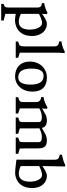

<svg xmlns="http://www.w3.org/2000/svg" viewBox="1003 -1855 1089 3135"><g transform="rotate(90 1547.5 -287.5)"><path d="M103.5 104.5C103 172.9 94.7 183.1 43.9 197.3V237.3H315.4V197.3L206.1 169.9V0C243.2 6.3 283.2 12.2 311 12.2C370.1 12.2 567.9 -16.6 567.9 -267.6C567.9 -335 548.8 -382.3 527.8 -417.5C476.1 -502.9 391.1 -509.3 367.2 -508.8C314.5 -508.8 242.7 -455.6 206.1 -430.2C207 -459.5 208 -484.4 210 -508.8L191.4 -518.6C138.7 -491.2 94.2 -475.1 30.8 -464.4V-429.2C73.2 -418.5 103.5 -417.5 103.5 -347.2ZM206.1 -84V-378.4C231.9 -393.1 308.1 -430.2 355.5 -430.2C418 -430.2 463.4 -339.8 463.4 -231.4C463.4 -129.4 430.2 -49.8 337.4 -49.8C290 -49.8 243.2 -65.4 206.1 -84Z M658.7 0H923.8V-40L839.8 -66.9V-439.5C839.8 -559.1 837.4 -701.7 846.7 -793L828.6 -803.2C756.3 -767.1 744.6 -762.7 655.8 -745.6V-710C698.2 -699.7 737.3 -698.2 737.3 -628.4V-142.6C737.3 -64 727.1 -58.6 658.7 -40Z M985.8 -232.4C985.8 -67.4 1092.8 10.7 1228 10.7C1364.3 10.7 1475.6 -100.6 1475.6 -273.4C1475.6 -433.6 1389.6 -508.8 1242.2 -508.8C1106.9 -508.8 985.8 -401.4 985.8 -232.4ZM1100.1 -256.3C1100.1 -355.5 1121.6 -449.2 1207 -454.1C1328.1 -460.9 1361.3 -362.8 1361.3 -241.2C1361.3 -148.4 1339.8 -47.4 1254.9 -42C1132.8 -34.2 1100.1 -134.8 1100.1 -256.3Z M1566.9 0H1834V-40L1749.5 -66.9V-384.3C1778.3 -402.3 1831.5 -425.8 1886.2 -425.8C1934.6 -425.8 1950.2 -419.9 1964.4 -405.3C1969.7 -399.4 1973.6 -385.7 1973.6 -372.6V-143.6C1973.6 -54.7 1973.6 -65.4 1897.9 -40V0H2164.6V-40C2144.5 -43.9 2076.7 -66.9 2076.7 -66.9L2076.2 -313.5C2076.2 -337.4 2076.2 -362.3 2074.7 -385.3C2105 -402.3 2158.7 -425.8 2210.9 -425.8C2259.3 -425.8 2277.3 -419.9 2291.5 -405.3C2297.4 -399.4 2300.8 -385.7 2300.8 -372.6V-143.6C2300.8 -54.7 2300.8 -65.4 2225.6 -40V0H2491.7V-40C2471.7 -43.9 2403.8 -66.9 2403.8 -66.9L2403.3 -318.4C2402.3 -416 2412.1 -508.8 2268.6 -508.8C2231.4 -508.8 2196.8 -494.1 2183.6 -490.7C2136.7 -464.4 2076.2 -431.2 2068.4 -427.2C2057.1 -477.5 2025.4 -508.8 1940.9 -508.8C1904.3 -508.8 1869.6 -494.1 1856.9 -490.7C1806.6 -462.4 1751 -430.2 1751 -430.2L1757.3 -508.3L1737.8 -518.6C1665 -482.4 1653.3 -470.2 1564 -453.1V-418C1605.5 -407.2 1647 -397.9 1647 -328.6V-142.6C1647 -65.4 1638.7 -62 1566.9 -40Z M2586.9 -11.2H2587.9C2602.1 -11.2 2728.5 9.8 2803.7 9.8C2862.8 9.8 3050.8 -23.4 3050.8 -270C3050.8 -337.4 3031.7 -385.7 3010.7 -420.9C2959 -502 2874 -509.3 2850.1 -508.8C2797.4 -508.8 2728 -459 2691.4 -435.1C2692.9 -468.8 2695.8 -773.9 2698.7 -801.3L2680.7 -811.5C2615.2 -778.3 2594.7 -775.4 2505.9 -753.4V-718.3C2548.8 -707 2587.9 -706.1 2587.9 -636.2ZM2691.4 -82V-382.8C2717.3 -396.5 2791 -430.2 2838.4 -430.2C2900.9 -430.2 2946.3 -339.8 2946.3 -233.9C2946.3 -134.3 2913.1 -49.8 2820.3 -49.8C2772.9 -49.8 2730 -62 2691.4 -82Z"/></g></svg>

Font: Donegal One
Style: Regular
Weight: 400
Designer: Gary Lonergan
Foundry: Sorkin Type Co.
Version: Version 1.004